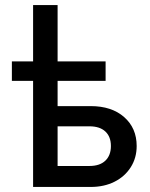

<svg xmlns="http://www.w3.org/2000/svg" viewBox="-20 -740 594 760"><path d="M111 0V-420H27V-497H111V-720H208V-497H398V-420H208V-320H339Q422 -320 471.5 -276.5Q521 -233 521 -162Q521 -115 497.5 -78Q474 -41 433 -20.5Q392 0 339 0ZM334 -240H208V-83H334Q375 -83 397 -104Q419 -125 419 -162Q419 -199 397 -219.5Q375 -240 334 -240Z"/></svg>

Font: Wix Madefor Text Medium
Style: Regular
Weight: 500
Designer: Dalton Maag Ltd
Foundry: Dalton Maag Ltd
Version: Version 3.100